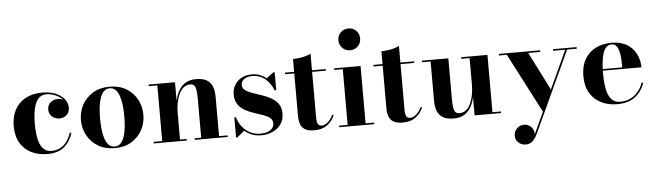

<svg xmlns="http://www.w3.org/2000/svg" viewBox="-57 -997 5095 1494"><g transform="rotate(-5 2491.0 -250.0)"><path d="M281.5 10Q213.5 10 158.5 -16.2Q103.5 -42.5 71 -95.8Q38.5 -149 38.5 -230Q38.5 -301.5 67 -355.5Q95.5 -409.5 150.2 -439.8Q205 -470 283 -470Q341.5 -470 385.5 -451.8Q429.5 -433.5 454 -403Q478.5 -372.5 478.5 -335.5Q478.5 -299.5 455 -278.5Q431.5 -257.5 399.5 -257.5Q380.5 -257.5 361.5 -265.8Q342.5 -274 330 -291.2Q317.5 -308.5 317.5 -334.5Q317.5 -370 342.2 -390Q367 -410 399.5 -410Q430 -410 453.8 -390.5Q477.5 -371 477.5 -335.5H466Q466 -362.5 452 -384.5Q438 -406.5 415 -422Q392 -437.5 365.2 -445.8Q338.5 -454 313.5 -454Q277 -454 255.2 -432.8Q233.5 -411.5 222.2 -377.5Q211 -343.5 207.2 -304.5Q203.5 -265.5 203.5 -230Q203.5 -187 208.5 -147.8Q213.5 -108.5 225.8 -77.8Q238 -47 260 -29.2Q282 -11.5 316 -11.5Q355.5 -11.5 385.2 -27.8Q415 -44 435.5 -73Q456 -102 468.5 -139.5H481.5Q462 -73 414.5 -31.5Q367 10 281.5 10Z M808 10Q732.5 10 677.8 -23Q623 -56 593.2 -110.5Q563.5 -165 563.5 -230Q563.5 -295 593.2 -349.5Q623 -404 677.8 -437Q732.5 -470 808 -470Q883.5 -470 938 -437Q992.5 -404 1022 -349.5Q1051.5 -295 1051.5 -230Q1051.5 -165 1022 -110.5Q992.5 -56 938 -23Q883.5 10 808 10ZM808 -2.5Q835.5 -2.5 853.8 -21Q872 -39.5 882.8 -71.5Q893.5 -103.5 898 -144.5Q902.5 -185.5 902.5 -230Q902.5 -275 898 -315.8Q893.5 -356.5 882.8 -388.5Q872 -420.5 853.8 -439Q835.5 -457.5 808 -457.5Q780 -457.5 761.8 -439Q743.5 -420.5 732.8 -388.5Q722 -356.5 717.5 -315.8Q713 -275 713 -230Q713 -185.5 717.5 -144.5Q722 -103.5 732.8 -71.5Q743.5 -39.5 761.8 -21Q780 -2.5 808 -2.5Z M1318.5 -460V-12.5H1370V0H1112.5V-12.5H1179.5V-447.5H1112.5V-460ZM1623.5 -319.5V-12.5H1690V0H1432.5V-12.5H1484V-311.5Q1484 -353.5 1480.5 -380.2Q1477 -407 1466.8 -420Q1456.5 -433 1435.5 -433Q1403.5 -433 1381.2 -413.2Q1359 -393.5 1345 -362Q1331 -330.5 1324.8 -294Q1318.5 -257.5 1318.5 -223.5L1309 -221.5Q1309 -258 1315.8 -300.8Q1322.5 -343.5 1341 -382Q1359.5 -420.5 1393.5 -445.2Q1427.5 -470 1482 -470Q1538.5 -470 1569 -450.5Q1599.5 -431 1611.5 -397Q1623.5 -363 1623.5 -319.5Z M1754.5 10V-147H1767Q1780.5 -102.5 1806.5 -70.5Q1832.5 -38.5 1868 -21Q1903.5 -3.5 1946.5 -3.5Q1977 -3.5 2001 -11.8Q2025 -20 2038.8 -36.2Q2052.5 -52.5 2052.5 -76Q2052.5 -103 2031.8 -118.8Q2011 -134.5 1978.2 -145.8Q1945.5 -157 1909 -169Q1872.5 -181 1839.5 -199.2Q1806.5 -217.5 1785.8 -247.8Q1765 -278 1765 -326Q1765 -365.5 1784 -398Q1803 -430.5 1837.5 -449.8Q1872 -469 1919 -469Q1954 -469 1982.2 -457.8Q2010.5 -446.5 2032 -428L2087 -470H2098V-330H2085.5Q2072.5 -363 2050.2 -391.8Q2028 -420.5 1995.8 -438.2Q1963.5 -456 1920 -456Q1894.5 -456 1875.2 -448Q1856 -440 1845 -426Q1834 -412 1834 -394Q1834 -368 1855.5 -352.2Q1877 -336.5 1910.8 -324.8Q1944.5 -313 1982.2 -300.5Q2020 -288 2053.8 -269.5Q2087.5 -251 2109 -221.5Q2130.5 -192 2130.5 -146Q2130.5 -94 2104.8 -59.2Q2079 -24.5 2038 -7.2Q1997 10 1951.5 10Q1913 10 1880.2 -2.5Q1847.5 -15 1821.5 -37.5L1765 10Z M2366.5 7Q2318 7 2292.8 -9.2Q2267.5 -25.5 2258.2 -53.2Q2249 -81 2249 -116V-560Q2282.5 -560 2322.5 -567.8Q2362.5 -575.5 2388.5 -590V-93Q2388.5 -55.5 2397.5 -40Q2406.5 -24.5 2427 -24.5Q2450 -24.5 2474.8 -45.2Q2499.5 -66 2514.5 -101.5L2526 -96.5Q2507 -51 2467.5 -22Q2428 7 2366.5 7ZM2177.5 -447.5V-460H2495.5V-447.5Z M2698.5 -589Q2662.5 -589 2638 -613.8Q2613.5 -638.5 2613.5 -674.5Q2613.5 -710.5 2638 -735Q2662.5 -759.5 2698.5 -759.5Q2734.5 -759.5 2759 -735Q2783.5 -710.5 2783.5 -674.5Q2783.5 -638.5 2759 -613.8Q2734.5 -589 2698.5 -589ZM2768 -460V-12.5H2834.5V0H2561.5V-12.5H2628V-447.5H2561.5V-460Z M3057 7Q3008.5 7 2983.2 -9.2Q2958 -25.5 2948.8 -53.2Q2939.5 -81 2939.5 -116V-560Q2973 -560 3013 -567.8Q3053 -575.5 3079 -590V-93Q3079 -55.5 3088 -40Q3097 -24.5 3117.5 -24.5Q3140.5 -24.5 3165.2 -45.2Q3190 -66 3205 -101.5L3216.5 -96.5Q3197.5 -51 3158 -22Q3118.5 7 3057 7ZM2868 -447.5V-460H3186V-447.5Z M3455.5 10Q3399.5 10 3368.8 -9.8Q3338 -29.5 3326 -63.5Q3314 -97.5 3314 -141V-447.5H3247V-460H3453.5V-148.5Q3453.5 -106.5 3457 -79.8Q3460.5 -53 3471 -40Q3481.5 -27 3502 -27Q3534.5 -27 3556.8 -46.8Q3579 -66.5 3592.5 -98Q3606 -129.5 3612.2 -166Q3618.5 -202.5 3618.5 -236.5L3628 -238.5Q3628 -202 3621.5 -159.2Q3615 -116.5 3596.8 -78Q3578.5 -39.5 3544.5 -14.8Q3510.5 10 3455.5 10ZM3618.5 0V-447.5H3553.5V-460H3759V-12.5H3825.5V0Z M4076.5 -447.5 4233 -138 4154 24 3909.5 -447.5H3848V-460H4171V-447.5ZM4455.5 -460V-447.5H4380.5L4086 188.5Q4071 220 4050.2 240.2Q4029.5 260.5 3994.5 260.5Q3976 260.5 3958 252Q3940 243.5 3928 226.8Q3916 210 3916 185Q3916 162 3926.8 144.2Q3937.5 126.5 3955.8 116.2Q3974 106 3996.5 106Q4016.5 106 4034.5 117Q4052.5 128 4063 146.5Q4073.5 165 4071.5 189L4365.5 -447.5H4271V-460Z M4732 10Q4662 10 4606.8 -17.8Q4551.5 -45.5 4519.8 -99Q4488 -152.5 4488 -230Q4488 -307.5 4518.8 -361Q4549.5 -414.5 4603.8 -442.2Q4658 -470 4728 -470Q4802 -470 4850 -440Q4898 -410 4921.2 -362Q4944.5 -314 4944.5 -259.5H4555V-272H4796Q4796 -303.5 4794 -336Q4792 -368.5 4785.2 -396.2Q4778.5 -424 4765 -440.8Q4751.5 -457.5 4728 -457.5Q4702.5 -457.5 4686 -440Q4669.5 -422.5 4660 -391.8Q4650.5 -361 4646.5 -322Q4642.5 -283 4642.5 -240Q4642.5 -191.5 4647.2 -149.2Q4652 -107 4664.5 -75Q4677 -43 4699 -25Q4721 -7 4756 -7Q4823 -7 4869.5 -44.5Q4916 -82 4934.5 -139.5H4947.5Q4928 -75.5 4875.2 -32.8Q4822.5 10 4732 10Z"/></g></svg>

Font: Bodoni Moda 18pt
Style: Bold
Weight: 700
Designer: Owen Earl
Foundry: indestructible type
Version: Version 2.004